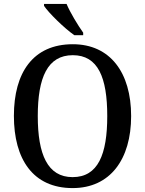

<svg xmlns="http://www.w3.org/2000/svg" viewBox="-20 -951 742 981"><path d="M360 -771H405V-784C378 -822 339 -886 320 -931H205V-921C228 -886 308 -807 360 -771ZM351 10C543 10 650 -137 650 -358C650 -580 543 -725 352 -725C149 -725 51 -580 51 -359C51 -137 149 10 351 10ZM351 -46C223 -46 173 -162 173 -358C173 -555 223 -669 352 -669C481 -669 528 -555 528 -358C528 -162 481 -46 351 -46Z"/></svg>

Font: Noto Serif Devanagari SemiCondensed Medium
Style: Regular
Weight: 500
Width: 4
Designer: Universal Thirst, Indian Type Foundry and the Monotype Design Team
Foundry: Monotype Imaging Inc.
Version: Version 2.004